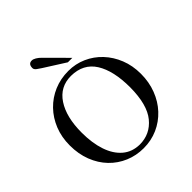

<svg xmlns="http://www.w3.org/2000/svg" viewBox="-238 -1055 1233 1233"><g transform="rotate(-45 378.5 -438.5)"><path d="M683.6 -335.4Q683.6 -260.3 658.9 -196Q634.3 -131.8 590.1 -84.5Q545.9 -37.1 486.6 -10.7Q427.2 15.6 358.4 15.6Q291 15.6 232.2 -9.3Q173.3 -34.2 128.9 -80.3Q84.5 -126.5 59.6 -190.7Q34.7 -254.9 34.7 -333Q34.7 -407.7 59.8 -470.7Q85 -533.7 130.1 -580.3Q175.3 -627 235.6 -652.6Q295.9 -678.2 366.7 -678.2Q431.6 -678.2 489 -652.8Q546.4 -627.4 590.1 -581.1Q633.8 -534.7 658.7 -472.2Q683.6 -409.7 683.6 -335.4ZM573.2 -322.3Q573.2 -473.6 520 -558.1Q466.8 -642.6 356 -643.6Q256.3 -643.6 201.7 -560.8Q147 -478 147 -336.4Q147 -242.2 171.1 -170.9Q195.3 -99.6 242.2 -59.8Q289.1 -20 356.9 -19Q451.7 -19 512 -92.5Q572.3 -166 573.2 -322.3ZM444.3 -719.2H403.8L259.8 -810.5Q247.6 -818.4 231.9 -829.6Q216.3 -840.8 216.3 -854Q216.3 -891.6 247.6 -891.6Q260.3 -891.6 276.1 -882.1Q292 -872.6 305.7 -858.4Z"/></g></svg>

Font: Awami Nastaliq
Style: Regular
Weight: 400
Designer: Peter Martin, SIL International
Foundry: SIL International
Version: Version 3.100